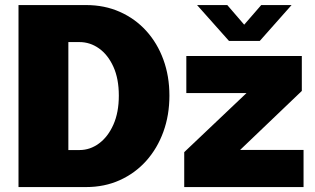

<svg xmlns="http://www.w3.org/2000/svg" viewBox="-20 -758 1276 778"><path d="M55 0V-737.5H329Q403.5 -737.5 465.5 -710Q527.5 -682.5 572.5 -633Q617.5 -583.5 642 -516.5Q666.5 -449.5 666.5 -370.5Q666.5 -291.5 642 -224Q617.5 -156.5 572.5 -106.2Q527.5 -56 465.5 -28Q403.5 0 329 0ZM302 -587.5H257V-150H302Q345 -150 381.2 -176.8Q417.5 -203.5 439.5 -253Q461.5 -302.5 461.5 -370.5Q461.5 -439 439.5 -487.5Q417.5 -536 381.2 -561.8Q345 -587.5 302 -587.5ZM1210 -150.5V0H726.5V-141.5L979 -381H735V-531H1203V-389.5L953 -150.5ZM778.5 -737.5H901L969.5 -658L1038.5 -737.5H1161.5L1032.5 -592H908Z"/></svg>

Font: Epilogue Black
Style: Regular
Weight: 900
Designer: Tyler Finck
Foundry: Etcetera Type Co
Version: Version 2.111; ttfautohint (v1.8.3)